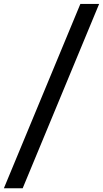

<svg xmlns="http://www.w3.org/2000/svg" viewBox="-71 -832 535 998"><path d="M346.7 -811.5H444.3L46.9 146.5H-50.8Z"/></svg>

Font: Reddit Sans Chocolate SemiBold
Style: Regular
Weight: 600
Designer: Stephen Hutchings
Foundry: Reddit
Version: Version 1.011